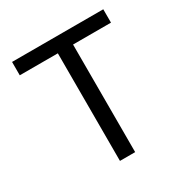

<svg xmlns="http://www.w3.org/2000/svg" viewBox="-163 -840 937 972"><g transform="rotate(-30 305.5 -353.5)"><path d="M39.1 -707H572.3V-628.9H350.6V0H261.7V-628.9H39.1Z"/></g></svg>

Font: WEMIX Pretendard
Style: Regular
Weight: 400
Designer: Base glyphs from Inter by Rasmus Andersson; Hangeul glyphs from Noto Sans CJK(Source Han Sans) by Jang Soo-young and Kan
Foundry: Kil Hyung-jin
Version: Version 1.000